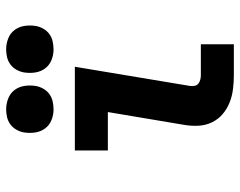

<svg xmlns="http://www.w3.org/2000/svg" viewBox="-100 -700 799 640"><g transform="rotate(-90 300.0 -379.5)"><path d="M369 0Q346 0 322.5 -3Q299 -6 278 -14.5Q257 -23 240 -37.5Q223 -52 213 -72.5Q203 -93 201.5 -116.5Q200 -140 204 -164L247 -420H119V-530H398L334 -146Q333 -138 334.5 -130.5Q336 -123 341.5 -118.5Q347 -114 354.5 -112Q362 -110 369 -110H473V0ZM456 -601Q437 -601 420 -608Q403 -615 392.5 -629Q382 -643 379 -661.5Q376 -680 379 -699Q381 -712 388 -724.5Q395 -737 406 -745Q417 -753 430 -756Q443 -759 456 -759Q475 -759 492.5 -752Q510 -745 520.5 -731Q531 -717 534 -698.5Q537 -680 534 -661Q532 -648 525 -635.5Q518 -623 507 -615Q496 -607 482.5 -604Q469 -601 456 -601ZM256 -601Q237 -601 220 -608Q203 -615 192.5 -629Q182 -643 179 -661.5Q176 -680 179 -699Q181 -712 188 -724.5Q195 -737 206 -745Q217 -753 230 -756Q243 -759 256 -759Q275 -759 292.5 -752Q310 -745 320.5 -731Q331 -717 334 -698.5Q337 -680 334 -661Q332 -648 325 -635.5Q318 -623 307 -615Q296 -607 282.5 -604Q269 -601 256 -601Z"/></g></svg>

Font: Iosevka Curly XBdExObl
Style: Regular
Weight: 800
Width: 7
Italic angle: -9°
Monospace: yes
Designer: Belleve Invis
Foundry: Belleve Invis
Version: Version 11.1.0; ttfautohint (v1.8.3)